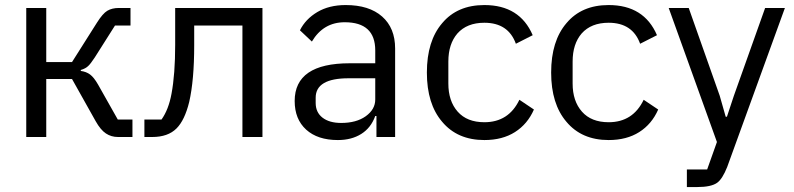

<svg xmlns="http://www.w3.org/2000/svg" viewBox="-20 -548 3176 768"><path d="M85 -516.1V0H165V-231.9H268.1L362.8 -63Q382.3 -28.3 403.6 -14.2Q424.8 0 452.1 0H509.8V-69.8H451.2L372.1 -210Q355.5 -238.8 340.3 -250Q325.2 -261.2 303.2 -264.2V-268.1Q322.8 -273.9 333 -284.2Q341.8 -292 358.9 -317.9L439.9 -445.8H502V-516.1H455.1Q428.2 -516.1 409.2 -504.9Q391.1 -494.1 368.2 -458L268.1 -299.8H165V-516.1Z M557.6 -69.8V0H588.9Q651.9 0 686 -34.2Q718.8 -66.9 736.8 -140.1Q756.8 -227.5 756.8 -367.2V-445.8H949.7V0H1029.8V-516.1H680.7V-369.1Q680.7 -251 666 -172.9Q654.3 -109.4 626 -69.8Z M1362.8 -527.8Q1456.5 -527.8 1508.5 -481.9Q1560.5 -436 1560.5 -354V0H1485.8V-84H1481Q1463.9 -36.6 1425 -12.2Q1386.2 12.2 1331.5 12.2Q1250.5 12.2 1204.6 -29.5Q1158.7 -71.3 1158.7 -144Q1158.7 -294.9 1378.9 -294.9H1481V-346.2Q1481 -459 1358.9 -459Q1273.4 -459 1227.5 -381.8L1179.7 -426.8Q1202.1 -471.7 1249.3 -499.8Q1296.4 -527.8 1362.8 -527.8ZM1481 -149.9V-234.9H1374.5Q1242.7 -234.9 1242.7 -157.2V-136.2Q1242.7 -98.6 1270 -77.4Q1297.4 -56.2 1344.7 -56.2Q1405.3 -56.2 1442.9 -83Q1481 -110.4 1481 -149.9Z M1917.5 12.2Q1989.7 12.2 2040 -19.8Q2090.3 -51.8 2115.7 -109.9L2057.6 -148.9Q2014.6 -59.1 1917.5 -59.1Q1848.1 -59.1 1810.8 -101.3Q1773.4 -143.6 1773.4 -213.9V-301.8Q1773.4 -372.1 1809.6 -414.1Q1847.7 -457 1917.5 -457Q2013.2 -457 2043.5 -373L2110.8 -407.2Q2059.1 -527.8 1917.5 -527.8Q1809.1 -527.8 1748.5 -455.1Q1687.5 -383.8 1687.5 -257.8Q1687.5 -132.3 1748.5 -61Q1809.6 12.2 1917.5 12.2Z M2414.6 12.2Q2486.8 12.2 2537.1 -19.8Q2587.4 -51.8 2612.8 -109.9L2554.7 -148.9Q2511.7 -59.1 2414.6 -59.1Q2345.2 -59.1 2307.9 -101.3Q2270.5 -143.6 2270.5 -213.9V-301.8Q2270.5 -372.1 2306.6 -414.1Q2344.7 -457 2414.6 -457Q2510.3 -457 2540.5 -373L2607.9 -407.2Q2556.2 -527.8 2414.6 -527.8Q2306.2 -527.8 2245.6 -455.1Q2184.6 -383.8 2184.6 -257.8Q2184.6 -132.3 2245.6 -61Q2306.6 12.2 2414.6 12.2Z M3040.5 -516.1 2915.5 -165 2887.7 -81.1H2882.8L2858.9 -165L2734.9 -516.1H2654.8L2847.7 20L2808.6 129.9H2727.5V200.2H2768.6Q2824.7 200.2 2848.6 183.1Q2869.6 168 2888.7 120.1L3119.6 -516.1Z"/></svg>

Font: Plexus Sans
Style: Regular
Weight: 400
Version: Version 2.001;PS 002.001;hotconv 1.0.70;makeotf.lib2.5.58329